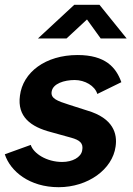

<svg xmlns="http://www.w3.org/2000/svg" viewBox="-22 -769 554 799"><path d="M222 10C344 10 446 -64 459 -159C467 -212 450 -277 341 -309L266 -333C216 -349 188 -359 193 -388C198 -421 245 -436 289 -436C331 -436 373 -412 383 -378L483 -427C461 -489 416 -540 301 -540C167 -540 73 -468 61 -371C49 -283 106 -241 191 -219L274 -196C310 -186 326 -173 320 -143C315 -114 279 -95 237 -95C171 -95 117 -131 106 -166L-2 -127C21 -56 101 10 222 10ZM505 -609 392 -749H287L136 -609H255L340 -688L397 -609Z"/></svg>

Font: Cheyenne Sans
Style: Bold Italic
Weight: 700
Italic angle: -8.13011°
Designer: The Public Sans project authors (U.S. Web Design System), Libre Franklin designed by Pablo Impallari and Rodrigo Fuenzal
Foundry: The Cheyenne Sans Project Authors
Version: Version 2.007